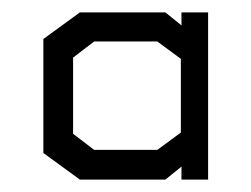

<svg xmlns="http://www.w3.org/2000/svg" viewBox="-20 -720 406 310"><path d="M316 -700V-430H273V-451L247 -430H109L50 -473V-657L109 -700H247L273 -679V-700ZM272 -625 234 -653H132L98 -627V-504L132 -478H234L272 -506Z"/></svg>

Font: Turret Road
Style: Regular
Weight: 400
Designer: Noponies
Foundry: Noponies
Version: Version 1.001; ttfautohint (v1.8)